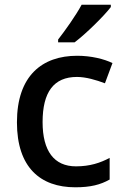

<svg xmlns="http://www.w3.org/2000/svg" viewBox="-20 -786 530 816"><path d="M451 -756V-766H327C303 -721 256 -655 227 -618V-606H297C345 -642 423 -719 451 -756ZM300 10C365 10 407 -1 446 -23V-115C407 -94 362 -79 303 -79C210 -79 161 -144 161 -267C161 -394 208 -459 307 -459C345 -459 389 -446 426 -432L458 -518C423 -535 368 -549 308 -549C160 -549 52 -465 52 -266C52 -75 151 10 300 10Z"/></svg>

Font: Noto Sans Gujarati UI Medium
Style: Regular
Weight: 500
Designer: Jelle Bosma - Monotype Design Team, Universal Thirst
Foundry: Monotype Imaging Inc.
Version: Version 2.106